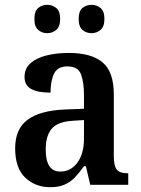

<svg xmlns="http://www.w3.org/2000/svg" viewBox="-20 -768 586 798"><path d="M188 10Q127 10 85 -29.5Q43 -69 43 -152Q43 -232 95 -270.5Q147 -309 252 -313L329 -316V-373Q329 -427 316.5 -459.5Q304 -492 260 -492Q219 -492 204.5 -461.5Q190 -431 190 -383Q136 -383 109 -398.5Q82 -414 82 -448Q82 -483 106.5 -505Q131 -527 173 -537.5Q215 -548 266 -548Q359 -548 406 -509Q453 -470 453 -376V-119Q453 -78 465.5 -63Q478 -48 509 -48H513V0H355L337 -77H329Q309 -49 290.5 -30Q272 -11 248 -0.5Q224 10 188 10ZM230 -55Q275 -55 302 -92.5Q329 -130 329 -191V-269L282 -266Q219 -262 194.5 -232.5Q170 -203 170 -147Q170 -55 230 -55ZM361 -630Q339 -630 323 -643.5Q307 -657 307 -689Q307 -722 323 -735Q339 -748 361 -748Q381 -748 397.5 -735Q414 -722 414 -689Q414 -657 397.5 -643.5Q381 -630 361 -630ZM176 -630Q155 -630 139 -643.5Q123 -657 123 -689Q123 -722 139 -735Q155 -748 176 -748Q197 -748 213.5 -735Q230 -722 230 -689Q230 -657 213.5 -643.5Q197 -630 176 -630Z"/></svg>

Font: Noto Serif Thai SemiCondensed SemiBold
Style: Regular
Weight: 600
Width: 4
Designer: Monotype Design Team
Foundry: Monotype Imaging Inc.
Version: Version 2.002; ttfautohint (v1.8.4.7-5d5b)